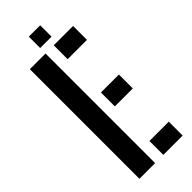

<svg xmlns="http://www.w3.org/2000/svg" viewBox="-296 -956 991 991"><g transform="rotate(-45 199.5 -461.0)"><path d="M55.5 0V-800H170V0ZM230 0V-101.5H371V0ZM230 -354V-455.5H361V-354ZM230 -698.5V-800H371V-698.5ZM170.5 -839.5V-922.5H253.5V-839.5Z"/></g></svg>

Font: Big Shoulders Stencil Text Thin
Style: Bold
Weight: 700
Version: Version 2.001